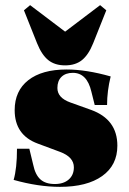

<svg xmlns="http://www.w3.org/2000/svg" viewBox="-20 -714 503 746"><path d="M369 -694 393 -674 342 -546Q324 -501 298.5 -480.5Q273 -460 233 -460Q193 -460 167.5 -480.5Q142 -501 124 -546L73 -674L97 -694L233 -591ZM213 12Q129 12 33 -15Q46 -60 46 -136H94L109 -74Q117 -35 137 -17Q157 1 193 1Q227 1 247 -16.5Q267 -34 267 -64Q267 -104 213 -124L127 -156Q37 -189 37 -286Q37 -361 90 -402.5Q143 -444 239 -444Q315 -444 410 -417Q396 -360 396 -306H348L335 -358Q318 -431 263 -431Q235 -431 219 -415.5Q203 -400 203 -372Q203 -334 253 -316L334 -287Q436 -250 436 -148Q436 -72 377 -30Q318 12 213 12Z"/></svg>

Font: Arapey Black-Display
Style: Regular
Weight: 900
Designer: Eduardo Rodriguez Tunni
Foundry: Eduardo Rodriguez Tunni
Version: Version 4.000